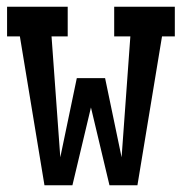

<svg xmlns="http://www.w3.org/2000/svg" viewBox="-20 -550 540 570"><path d="M112 0 39 -442H1V-530H181V-442H133L159 -83L208 -318H292L341 -83L367 -442H319V-530H499V-442H461L388 0H305L250 -231L195 0Z"/></svg>

Font: Iosevka Slab Semibold
Style: Regular
Weight: 600
Monospace: yes
Designer: Belleve Invis
Foundry: Belleve Invis
Version: Version 11.1.1; ttfautohint (v1.8.3)